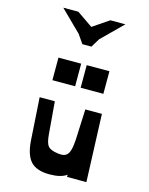

<svg xmlns="http://www.w3.org/2000/svg" viewBox="-185 -1446 1226 1576"><g transform="rotate(15 428.5 -658.5)"><path d="M379 -1085 328 -1159 150 -1334H278L413 -1241L550 -1334H678L501 -1159L456 -1085ZM218 -736V-928H411V-736ZM458 -736V-928H651V-736ZM395 17Q284 17 234 -37Q184 -91 176 -214L153 -574H282L305 -299Q311 -225 332.5 -200Q354 -175 416 -167Q441 -163 460.5 -166Q480 -169 494.5 -182.5Q509 -196 518 -229Q527 -262 530 -317L541 -574H682L704 0H539L540 -19Q491 17 395 17Z"/></g></svg>

Font: OpenDyslexic
Style: Bold
Weight: 800
Designer: Abbie Gonzalez
Version: Version 0.920;hotconv 1.0.109;makeotfexe 2.5.65596